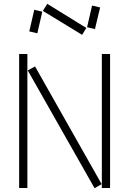

<svg xmlns="http://www.w3.org/2000/svg" viewBox="-20 -982 675 1003"><path d="M204 -925 409 -800 431 -836 227 -962ZM435 -840 476 -830 503 -943 461 -953ZM133 -818 175 -808 201 -921 159 -931ZM80 0H123V-700H80ZM512 0H555V-700H512ZM125 -614 474 1 511 -20 163 -635Z"/></svg>

Font: Anthony
Style: Regular
Weight: 400
Designer: Sun Young Oh
Foundry: Velvetyne Type Foundry
Version: Version 1.000;hotconv 1.0.109;makeotfexe 2.5.65596